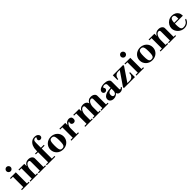

<svg xmlns="http://www.w3.org/2000/svg" viewBox="629 -2932 5110 5110"><g transform="rotate(-45 3184.0 -376.5)"><path d="M101 -15V-434H239V-15ZM20 0V-30H304V0ZM20 -420V-450H239V-420ZM162 -566Q130 -566 106 -590Q82 -614 82 -646Q82 -679 106 -703Q130 -727 162 -727Q195 -727 219 -703Q243 -679 243 -646Q243 -614 219 -590Q195 -566 162 -566Z M722 -15V-368Q722 -418 677 -418Q644 -418 617 -391Q590 -364 574 -317.5Q558 -271 558 -212L538 -367H562Q582 -411 619.5 -436.5Q657 -462 715 -462Q780 -462 820 -430.5Q860 -399 860 -353V-15ZM339 0V-30H623V0ZM420 -15V-434H558V-15ZM654 0V-30H923V0ZM339 -420V-450H558V-420Z M1036 0V-479Q1036 -564 1063 -628.5Q1090 -693 1139.5 -729.5Q1189 -766 1256 -766Q1318 -766 1353.5 -737.5Q1389 -709 1389 -670Q1389 -640 1369.5 -621.5Q1350 -603 1320 -603Q1296 -603 1277.5 -617Q1259 -631 1259 -659Q1259 -676 1265 -685Q1271 -694 1277 -700Q1283 -706 1283 -715Q1283 -734 1250 -734Q1219 -734 1196.5 -712.5Q1174 -691 1174 -629V0ZM956 0V-30H1275V0ZM953 -410V-440H1282V-410Z M1565 13Q1513 13 1468 -4Q1423 -21 1389 -53Q1355 -85 1335.5 -128.5Q1316 -172 1316 -225Q1316 -277 1335.5 -320.5Q1355 -364 1389 -395.5Q1423 -427 1468 -444.5Q1513 -462 1565 -462Q1617 -462 1662 -444.5Q1707 -427 1741.5 -395.5Q1776 -364 1795.5 -320.5Q1815 -277 1815 -225Q1815 -172 1795.5 -128.5Q1776 -85 1741.5 -53Q1707 -21 1662 -4Q1617 13 1565 13ZM1565 -22Q1600 -22 1621 -38Q1642 -54 1651 -97.5Q1660 -141 1660 -224Q1660 -307 1651 -351Q1642 -395 1621 -411Q1600 -427 1565 -427Q1530 -427 1509.5 -411Q1489 -395 1480 -351Q1471 -307 1471 -224Q1471 -141 1480 -97.5Q1489 -54 1509.5 -38Q1530 -22 1565 -22Z M1880 0V-30H1961V-420H1880V-450H2099V-373H2103Q2136 -429 2173 -445.5Q2210 -462 2239 -462Q2285 -462 2310 -438.5Q2335 -415 2335 -371Q2335 -328 2313.5 -308Q2292 -288 2260 -288Q2231 -288 2207.5 -305Q2184 -322 2184 -356Q2184 -376 2190.5 -385Q2197 -394 2197 -399Q2197 -401 2195.5 -402.5Q2194 -404 2189 -404Q2173 -404 2151.5 -383Q2130 -362 2114.5 -328Q2099 -294 2099 -254V-30H2164V0Z M3076 -15V-368Q3076 -418 3031 -418Q3000 -418 2974 -391Q2948 -364 2932.5 -317.5Q2917 -271 2917 -212L2897 -367H2921Q2940 -411 2976.5 -436.5Q3013 -462 3069 -462Q3134 -462 3174 -430.5Q3214 -399 3214 -353V-15ZM2402 0V-30H2686V0ZM2483 -15V-434H2621V-15ZM2712 0V-30H2981V0ZM2402 -420V-450H2621V-420ZM2780 -15V-368Q2780 -418 2735 -418Q2704 -418 2678 -391Q2652 -364 2636.5 -317.5Q2621 -271 2621 -212L2601 -367H2625Q2644 -411 2680.5 -436.5Q2717 -462 2773 -462Q2838 -462 2878 -430.5Q2918 -399 2918 -353V-15ZM3008 0V-30H3277V0Z M3469 12Q3410 12 3372 -19Q3334 -50 3334 -101Q3334 -149 3368.5 -184Q3403 -219 3466 -237.5Q3529 -256 3613 -256V-373Q3613 -399 3594 -414Q3575 -429 3544 -429Q3518 -429 3499.5 -419Q3481 -409 3481 -393Q3481 -380 3491.5 -370.5Q3502 -361 3502 -340Q3502 -314 3481.5 -294Q3461 -274 3432 -274Q3403 -274 3384 -294Q3365 -314 3365 -343Q3365 -377 3391 -404Q3417 -431 3463 -446.5Q3509 -462 3567 -462Q3647 -462 3699 -433.5Q3751 -405 3751 -359V-68Q3751 -59 3757.5 -52Q3764 -45 3774 -45Q3782 -45 3791.5 -52Q3801 -59 3818 -78L3838 -55Q3783 12 3713 12Q3672 12 3648.5 -7Q3625 -26 3617 -57H3613Q3595 -31 3557.5 -9.5Q3520 12 3469 12ZM3536 -43Q3568 -43 3590.5 -71.5Q3613 -100 3613 -146V-225Q3549 -225 3514 -198Q3479 -171 3479 -118Q3479 -84 3493.5 -63.5Q3508 -43 3536 -43Z M3861 -15 3858 -35 4136 -441H4265L4279 -416L4008 -15ZM3858 0V-35L3866 -30H4105Q4161 -30 4200 -65Q4239 -100 4242 -169L4243 -185H4273V0ZM3890 -275V-450H4279V-416L4271 -420H4058Q4015 -420 3984.5 -400Q3954 -380 3937.5 -347.5Q3921 -315 3920 -275Z M4410 -15V-434H4548V-15ZM4329 0V-30H4613V0ZM4329 -420V-450H4548V-420ZM4471 -566Q4439 -566 4415 -590Q4391 -614 4391 -646Q4391 -679 4415 -703Q4439 -727 4471 -727Q4504 -727 4528 -703Q4552 -679 4552 -646Q4552 -614 4528 -590Q4504 -566 4471 -566Z M4922 13Q4870 13 4825 -4Q4780 -21 4746 -53Q4712 -85 4692.5 -128.5Q4673 -172 4673 -225Q4673 -277 4692.5 -320.5Q4712 -364 4746 -395.5Q4780 -427 4825 -444.5Q4870 -462 4922 -462Q4974 -462 5019 -444.5Q5064 -427 5098.5 -395.5Q5133 -364 5152.5 -320.5Q5172 -277 5172 -225Q5172 -172 5152.5 -128.5Q5133 -85 5098.5 -53Q5064 -21 5019 -4Q4974 13 4922 13ZM4922 -22Q4957 -22 4978 -38Q4999 -54 5008 -97.5Q5017 -141 5017 -224Q5017 -307 5008 -351Q4999 -395 4978 -411Q4957 -427 4922 -427Q4887 -427 4866.5 -411Q4846 -395 4837 -351Q4828 -307 4828 -224Q4828 -141 4837 -97.5Q4846 -54 4866.5 -38Q4887 -22 4922 -22Z M5620 -15V-368Q5620 -418 5575 -418Q5542 -418 5515 -391Q5488 -364 5472 -317.5Q5456 -271 5456 -212L5436 -367H5460Q5480 -411 5517.5 -436.5Q5555 -462 5613 -462Q5678 -462 5718 -430.5Q5758 -399 5758 -353V-15ZM5237 0V-30H5521V0ZM5318 -15V-434H5456V-15ZM5552 0V-30H5821V0ZM5237 -420V-450H5456V-420Z M6126 13Q6074 13 6028.5 -7Q5983 -27 5948.5 -61Q5914 -95 5895 -138Q5876 -181 5876 -228Q5876 -286 5906 -339.5Q5936 -393 5991 -427.5Q6046 -462 6120 -462Q6180 -462 6227.5 -438Q6275 -414 6302.5 -369.5Q6330 -325 6330 -264V-253H5983V-283H6189V-344Q6189 -430 6117 -430Q6086 -430 6067 -411Q6048 -392 6039.5 -346.5Q6031 -301 6031 -222Q6031 -141 6040 -97.5Q6049 -54 6071 -38Q6093 -22 6131 -22Q6184 -22 6227.5 -48Q6271 -74 6300 -138H6333Q6312 -69 6256.5 -28Q6201 13 6126 13Z"/></g></svg>

Font: Libre Bodoni
Style: Bold
Weight: 700
Designer: Pablo Impallari, Rodrigo Fuenzalida
Foundry: Impallari Type
Version: Version 2.005;gftools[0.9.23]